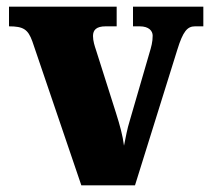

<svg xmlns="http://www.w3.org/2000/svg" viewBox="-20 -556 630 576"><path d="M77 -432 224 0H385L512 -407C529 -462 542 -477 565 -477H590V-536H379V-477H399C427 -477 438 -463 438 -449C438 -430 434 -416 428 -396L369 -193C362 -171 357 -144 352 -119C348 -150 340 -179 328 -217L268 -406C264 -418 259 -433 259 -448C259 -466 269 -477 297 -477H330V-536H7V-477C50 -477 64 -468 77 -432Z"/></svg>

Font: Noto Serif Georgian SemiCondensed Black
Style: Regular
Weight: 900
Width: 4
Designer: Monotype Design Team, Akaki Razmadze
Foundry: Google LLC
Version: Version 2.003